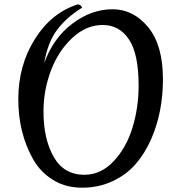

<svg xmlns="http://www.w3.org/2000/svg" viewBox="-20 -847 842 892"><path d="M182 -330Q182 -201 229.5 -118Q277 -35 372 -35Q449 -35 508 -98Q567 -161 595.5 -254Q624 -347 624 -450Q624 -597 579 -664Q534 -731 457 -731Q380 -731 315 -670Q250 -609 216 -517.5Q182 -426 182 -330ZM134 -107Q65 -229 65 -386Q65 -543 142 -665.5Q219 -788 342 -827Q359 -823 361 -811Q291 -768 246.5 -710Q202 -652 185 -553Q227 -670 316 -737Q405 -804 502.5 -804Q600 -804 668.5 -720.5Q737 -637 737 -479Q737 -325 682 -200Q653 -134 610 -84.5Q567 -35 502.5 -5Q438 25 361.5 25Q285 25 226.5 -11Q168 -47 134 -107Z"/></svg>

Font: Merienda
Style: Regular
Weight: 400
Designer: Eduardo Rodriguez Tunni
Foundry: Eduardo Rodriguez Tunni
Version: Version 1.001